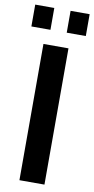

<svg xmlns="http://www.w3.org/2000/svg" viewBox="-103 -911 467 952"><g transform="rotate(10 131.0 -435.5)"><path d="M-6 -761V-871H90V-761ZM172 -761V-871H268V-761ZM68 0V-686H194V0Z"/></g></svg>

Font: Archivo SemiCondensed SemiBold
Style: Regular
Weight: 600
Width: 4
Designer: Hector Gatti
Foundry: Omnibus-Type
Version: Version 2.001; ttfautohint (v1.8.3)